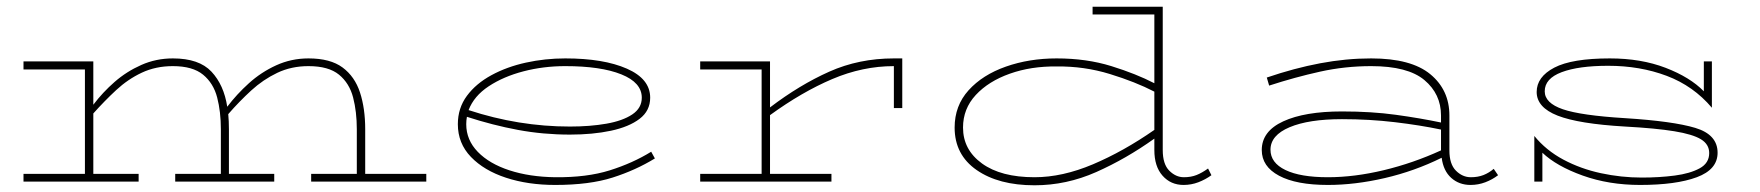

<svg xmlns="http://www.w3.org/2000/svg" viewBox="-20 -540 5242 572"><path d="M393 1H50V-22H233V-333H50V-357H258V-228Q286 -265 321.5 -296Q357 -327 401 -346.5Q445 -366 495 -366Q573 -366 610 -326.5Q647 -287 657 -222Q685 -259 721.5 -292Q758 -325 803 -345.5Q848 -366 899 -366Q964 -366 1000.5 -339Q1037 -312 1052.5 -264.5Q1068 -217 1068 -155V-22H1250V1H907V-22H1043V-155Q1043 -207 1032 -249.5Q1021 -292 990 -317.5Q959 -343 899 -343Q848 -343 806 -323Q764 -303 728.5 -270.5Q693 -238 660 -200Q662 -179 662 -155V-22H797V1H502V-22H638V-155Q638 -207 627 -249.5Q616 -292 585 -317.5Q554 -343 495 -343Q444 -343 402.5 -323.5Q361 -304 326 -271.5Q291 -239 258 -202V-22H393Z M1931 -68Q1874 -33 1805 -11Q1736 11 1634 11Q1553 11 1487.5 -10.5Q1422 -32 1383 -72.5Q1344 -113 1344 -170Q1344 -218 1371 -254.5Q1398 -291 1444 -316Q1490 -341 1547 -353.5Q1604 -366 1664 -366Q1778 -366 1847.5 -335.5Q1917 -305 1917 -249Q1917 -210 1885.5 -186Q1854 -162 1800 -150.5Q1746 -139 1678 -139Q1598 -139 1523 -153Q1448 -167 1371 -192Q1369 -181 1369 -170Q1369 -123 1403.5 -87.5Q1438 -52 1498 -32.5Q1558 -13 1634 -12Q1728 -11 1796.5 -32.5Q1865 -54 1920 -88ZM1664 -343Q1599 -343 1539.5 -327.5Q1480 -312 1436 -283Q1392 -254 1376 -212Q1525 -163 1678 -163Q1738 -163 1786.5 -171.5Q1835 -180 1863.5 -199Q1892 -218 1892 -249Q1892 -294 1831 -318.5Q1770 -343 1664 -343Z M2457 1H2066V-22H2249V-333H2066V-357H2274V-220Q2362 -287 2450.5 -326.5Q2539 -366 2643 -366H2668V-218H2643V-343Q2550 -343 2459.5 -304.5Q2369 -266 2274 -197V-22H2457Z M3589 -18Q3571 -5 3550 3Q3529 11 3506 11Q3468 11 3443.5 -16.5Q3419 -44 3419 -93V-127Q3335 -67 3246 -27.5Q3157 12 3062 12Q2955 12 2889.5 -33.5Q2824 -79 2824 -160Q2824 -225 2865.5 -271Q2907 -317 2976.5 -341.5Q3046 -366 3128 -366Q3217 -366 3291 -343Q3365 -320 3419 -292V-497H3235V-520H3444V-93Q3444 -51 3463.5 -31.5Q3483 -12 3507 -12Q3528 -12 3544.5 -18.5Q3561 -25 3579 -38ZM2849 -160Q2849 -94 2905.5 -53Q2962 -12 3062 -12Q3145 -12 3236 -50.5Q3327 -89 3419 -153V-267Q3363 -296 3286.5 -319.5Q3210 -343 3128 -342Q3052 -343 2988.5 -320.5Q2925 -298 2887 -257Q2849 -216 2849 -160Z M4443 -18Q4426 -5 4405 3Q4384 11 4361 11Q4327 11 4303.5 -10Q4280 -31 4275 -70Q4194 -30 4105.5 -9.5Q4017 11 3936 11Q3842 11 3790.5 -16.5Q3739 -44 3739 -93Q3739 -149 3803 -178.5Q3867 -208 3978 -208Q4066 -208 4138.5 -198Q4211 -188 4273 -175V-196Q4273 -260 4223.5 -301.5Q4174 -343 4065 -343Q3987 -343 3912.5 -326.5Q3838 -310 3761 -285L3754 -309Q3836 -337 3913 -351.5Q3990 -366 4065 -366Q4184 -366 4241 -319Q4298 -272 4298 -196V-92Q4298 -51 4317.5 -31.5Q4337 -12 4362 -12Q4383 -12 4399.5 -18.5Q4416 -25 4430 -37ZM3765 -94Q3765 -55 3809.5 -33.5Q3854 -12 3936 -12Q4015 -12 4102.5 -33Q4190 -54 4273 -92V-154Q4211 -167 4135.5 -176Q4060 -185 3978 -185Q3879 -185 3822 -161Q3765 -137 3765 -94Z M5097 -85Q5097 -35 5035 -12Q4973 11 4866 11Q4773 11 4695 -17Q4617 -45 4575 -85V1H4551V-135Q4586 -92 4637.5 -64.5Q4689 -37 4749.5 -24Q4810 -11 4871 -11Q4924 -11 4969.5 -17Q5015 -23 5043.5 -38.5Q5072 -54 5072 -84Q5072 -110 5047.5 -125Q5023 -140 4968 -149Q4913 -158 4821 -163Q4683 -171 4620.5 -195.5Q4558 -220 4558 -266Q4558 -311 4610.5 -338.5Q4663 -366 4776 -366Q4869 -366 4942 -338Q5015 -310 5056 -268V-357H5080V-219Q5025 -284 4945.5 -314Q4866 -344 4771 -344Q4683 -344 4632.5 -325Q4582 -306 4582 -268Q4582 -233 4636 -214.5Q4690 -196 4821 -188Q4964 -179 5030.5 -159Q5097 -139 5097 -85Z"/></svg>

Font: BhuTuka Expanded One
Style: Regular
Weight: 400
Designer: Erin McLaughlin
Version: Version 1.000; ttfautohint (v1.8.3)